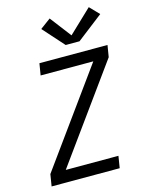

<svg xmlns="http://www.w3.org/2000/svg" viewBox="-142 -1069 883 1155"><g transform="rotate(-15 300.0 -492.0)"><path d="M32 0 44 -74 469 -662H141L153 -735H577L565 -662L140 -74H468L456 0ZM334 -800 217 -931 282 -979 383 -847 527 -984 583 -926 420 -800Z"/></g></svg>

Font: Iosevka SS04 Extended Oblique
Style: Regular
Weight: 400
Width: 7
Italic angle: -9°
Monospace: yes
Designer: Belleve Invis
Foundry: Belleve Invis
Version: Version 19.0.0; ttfautohint (v1.8.4)